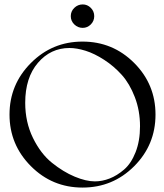

<svg xmlns="http://www.w3.org/2000/svg" viewBox="-20 -848 740 868"><path d="M354 -828Q375 -828 390.5 -812.5Q406 -797 406 -775Q406 -753 390.5 -737.5Q375 -722 354 -722Q332 -722 316 -737.5Q300 -753 300 -775Q300 -797 316 -812.5Q332 -828 354 -828ZM119.5 -563Q216 -660 353 -660Q490 -660 586.5 -563.5Q683 -467 683 -330Q683 -193 586.5 -96.5Q490 0 353 0Q216 0 119.5 -97Q23 -194 23 -330Q23 -466 119.5 -563ZM94 -383Q94 -296 129 -224.5Q164 -153 215 -112Q266 -71 317.5 -49.5Q369 -28 409 -28Q442 -28 475.5 -41Q509 -54 541 -81.5Q573 -109 593 -160Q613 -211 613 -277Q613 -348 589.5 -409Q566 -470 530.5 -509.5Q495 -549 451 -577.5Q407 -606 367 -618.5Q327 -631 294 -631Q209 -631 151.5 -564Q94 -497 94 -383Z"/></svg>

Font: kawoszeh
Style: Medium
Weight: 500
Version: Version 000.030